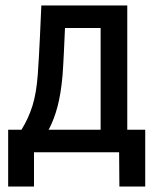

<svg xmlns="http://www.w3.org/2000/svg" viewBox="-20 -560 565 706"><path d="M10 126V-83H59Q85 -125 99.5 -171.5Q114 -218 119 -287Q121 -318 123 -350.5Q125 -383 127 -428Q129 -473 132 -540H448V-83H514V126H419L418 0H105V126ZM159 -83H350V-457H219Q217 -413 215 -369Q213 -325 210 -283Q204 -215 191.5 -168Q179 -121 159 -83Z"/></svg>

Font: Noto Sans Condensed Medium
Style: Regular
Weight: 500
Width: 3
Designer: Monotype Design Team
Foundry: Monotype Imaging Inc.
Version: Version 2.013; ttfautohint (v1.8.4.7-5d5b)